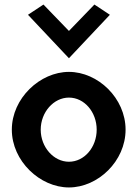

<svg xmlns="http://www.w3.org/2000/svg" viewBox="-20 -811 612 844"><path d="M103 -746 283 -555 463 -746 395 -791 283 -675 171 -791ZM159 -241C159 -318 216 -382 283 -382C351 -382 405 -318 405 -241C405 -164 351 -100 283 -100C216 -100 159 -164 159 -241ZM32 -241C32 -103 156 13 283 13C411 13 532 -103 532 -241C532 -379 411 -495 283 -495C156 -495 32 -379 32 -241Z"/></svg>

Font: Bluebird
Style: Nrw
Weight: 400
Designer: Jasper
Foundry: Cannot Into Space Fonts
Version: Version 0.98